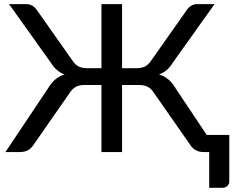

<svg xmlns="http://www.w3.org/2000/svg" viewBox="-20 -738 1135 932"><path d="M1059 173.5H995.5V0H968Q945 0 928.2 -10.2Q911.5 -20.5 901.5 -37.5L728 -286Q715 -307 697.8 -316.2Q680.5 -325.5 654 -325.5H572.5V0H472.5V-325.5H391.5Q365 -325.5 347.8 -316.2Q330.5 -307 317.5 -286L144.5 -37.5Q122.5 0 77.5 0H6.5L213 -309Q244.5 -362.5 293.5 -376.5Q253 -391 227 -433.5L24 -718H107.5Q140.5 -718 160.5 -687L332 -443.5Q347 -421.5 364 -414.2Q381 -407 403 -407H472.5V-718H572.5V-407H642.5Q664.5 -407 681.5 -414.2Q698.5 -421.5 713.5 -443.5L885 -687Q905 -718 938 -718H1021.5L818.5 -433.5Q793 -391 752 -376.5Q801.5 -362.5 832.5 -309L983.5 -83H1093V142.5Q1093 156.5 1083.5 165Q1074 173.5 1059 173.5Z"/></svg>

Font: Verano Sans Medium
Style: Regular
Weight: 500
Designer: Lukasz Dziedzic with Adam Twardoch and Botio Nikoltchev
Foundry: tyPoland Lukasz Dziedzic
Version: Version 3.001;December 28, 2019;FontCreator 12.0.0.2547 64-b